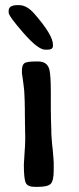

<svg xmlns="http://www.w3.org/2000/svg" viewBox="-20 -746 306 747"><path d="M13.7 -696.8V-704.1Q13.7 -726.1 48.8 -726.1H53.7Q84.5 -726.1 113.3 -692.9Q186 -609.9 186 -572.3V-567.4Q186 -552.7 164.6 -552.7H155.8Q127.9 -552.7 70.8 -618.2Q13.7 -683.6 13.7 -696.8ZM127.4 -19H115.7Q88.4 -19 80.6 -33.9Q72.8 -48.8 72.8 -105.5L76.2 -161.6L77.1 -173.3L78.1 -202.1V-220.2L77.6 -232.4Q77.6 -241.7 77.6 -251L77.1 -263.2V-281.2L76.7 -299.8Q76.7 -312 76.7 -324.2L76.2 -336.4V-348.6L75.2 -373Q75.2 -389.6 71.3 -418.5L68.4 -439.9Q65.4 -460.4 65.4 -460.9V-471.7Q65.4 -492.2 74.2 -499.5Q83 -506.8 117.2 -506.8H128.9Q164.6 -506.8 172.4 -474.1Q177.7 -451.7 177.7 -387.2V-316.9L178.2 -298.8V-286.6L179.7 -238.3V-226.1Q180.7 -214.4 180.7 -210.9Q180.7 -207.5 183.1 -180.7L184.6 -169.4Q189 -121.1 189 -112.8V-84Q189 -41.5 176.8 -30.3Q164.6 -19 127.4 -19Z"/></svg>

Font: Averia Sans Libre
Style: Regular
Weight: 400
Version: Version 1.002